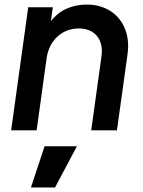

<svg xmlns="http://www.w3.org/2000/svg" viewBox="-20 -573 627 844"><path d="M29 0H141L185 -318C197 -398 255 -448 326 -448C396 -448 437 -400 426 -325L381 0H494L541 -337C558 -461 482 -553 362 -553C298 -553 241 -529 204 -480L212 -541H104ZM116 251H222L318 70H176Z"/></svg>

Font: Mluvka SemiBold
Style: Italic
Weight: 600
Italic angle: -8°
Designer: Modified by Jiří Krblich, Original typeface by Gumpita Rahayu
Foundry: Gumpita Rahayu & Jiří Krblich
Version: Version 2.000;Glyphs 3.1.1 (3134)